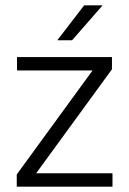

<svg xmlns="http://www.w3.org/2000/svg" viewBox="-20 -702 486 722"><path d="M403 -50.5V0H43V-46L328 -437H44V-487.5H401V-441.5L116 -50.5ZM296.5 -682H365V-681L251 -550.5H196.5V-552Z"/></svg>

Font: Anek Latin Light
Style: Regular
Weight: 300
Designer: Yesha Goshar
Foundry: Ek Type
Version: Version 1.003